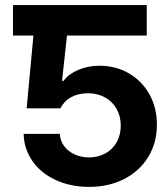

<svg xmlns="http://www.w3.org/2000/svg" viewBox="-20 -727 650 757"><path d="M558.6 -586.9H244.1L224.6 -408.2H230.5Q250.5 -435.1 288.3 -451.4Q326.2 -467.8 372.1 -467.8Q436.5 -467.8 488 -438Q539.6 -408.2 569.1 -355.2Q598.6 -302.2 598.6 -235.4Q598.6 -164.6 564.9 -108.9Q531.2 -53.2 470.5 -21.7Q409.7 9.8 331.1 9.8Q258.3 9.8 200 -17.1Q141.6 -43.9 108.2 -91.6Q74.7 -139.2 73.2 -199.2H215.8Q217.3 -171.9 232.9 -150.9Q248.5 -129.9 274.4 -118.2Q300.3 -106.4 331.1 -106.4Q367.2 -106.4 395.8 -122.3Q424.3 -138.2 440.2 -166.7Q456.1 -195.3 456.1 -231.4Q456.1 -268.6 439.9 -297.4Q423.8 -326.2 394.8 -342.5Q365.7 -358.9 329.1 -359.4Q249.5 -359.4 217.8 -299.8H85L111.8 -586.9H31.2V-707H558.6Z"/></svg>

Font: Pretendard JP
Style: Bold
Weight: 700
Designer: Base glyphs from Inter by Rasmus Andersson; Hangeul glyphs from Noto Sans CJK(Source Han Sans) by Jang Soo-young and Kan
Foundry: Kil Hyung-jin
Version: Version 1.309